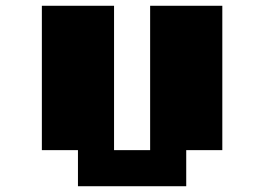

<svg xmlns="http://www.w3.org/2000/svg" viewBox="-20 -645 915 665"><path d="M250 0V-125H125V-625H375V-125H500V-625H750V-125H625V0Z"/></svg>

Font: Silkscreen
Style: Bold
Weight: 700
Designer: Jason Kottke
Foundry: Jason Kottke
Version: Version 1.001; ttfautohint (v1.8.4.7-5d5b)